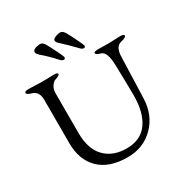

<svg xmlns="http://www.w3.org/2000/svg" viewBox="-196 -1010 1129 1178"><g transform="rotate(-30 369.0 -421.5)"><path d="M339 -829Q339 -840 354.5 -847.5Q370 -855 389 -857H393Q410 -857 423 -836Q435 -816 459 -767Q483 -718 483 -713Q483 -700 472 -700Q459 -700 444 -718Q433 -730 402.5 -760Q372 -790 357 -803Q339 -819 339 -829ZM281 -836Q294 -814 317.5 -766.5Q341 -719 341 -712Q341 -700 330 -700Q317 -700 302 -718Q265 -760 215 -803Q198 -818 198 -829Q198 -852 247 -857H251Q268 -857 281 -836ZM645 -547Q644 -536 635 -250Q631 -134 557 -60Q483 14 372 14Q241 14 172 -54Q103 -122 103 -240V-547Q103 -607 57 -620Q24 -629 24 -642Q24 -653 53 -653Q67 -653 98.5 -651.5Q130 -650 149 -650Q166 -650 193 -651Q220 -652 229 -652Q258 -652 258 -641Q258 -632 225 -621Q211 -617 197 -596.5Q183 -576 183 -549V-268Q183 -152 240 -94Q297 -36 393 -36Q493 -36 542.5 -105.5Q592 -175 592 -296Q592 -357 588 -511Q586 -609 547 -620Q514 -629 514 -640Q514 -651 543 -651Q558 -651 581 -650.5Q604 -650 618 -650Q635 -650 662 -651.5Q689 -653 699 -653Q728 -653 728 -642Q728 -629 695 -622Q648 -613 645 -547Z"/></g></svg>

Font: EB Garamond SC 12
Style: Regular
Weight: 400
Version: Version 0.016 ; ttfautohint (v0.97) -l 8 -r 50 -G 200 -x 0 -